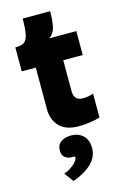

<svg xmlns="http://www.w3.org/2000/svg" viewBox="-143 -743 714 1101"><g transform="rotate(-15 213.5 -192.5)"><path d="M262.8 0Q185 0 147.3 -39.7Q109.6 -79.4 109.6 -141.6V-389H26.2V-531Q60.4 -531 77.4 -541.6Q94.4 -552.2 102 -583.5Q109.6 -614.8 109.6 -680H272.6Q272.6 -678 272.6 -675Q272.6 -623.4 264.4 -586.8Q256.2 -550.2 226.6 -531H388.2V-389H272.6V-204.4Q272.6 -176.8 286.3 -162.8Q300 -148.8 325.6 -148.8Q341.6 -148.8 358.9 -151.9Q376.2 -155 388.2 -160V-18Q359.2 -9.2 324.4 -4.6Q289.6 0 262.8 0ZM195.8 166.2Q195.8 162 192.2 161.2Q188.6 160.4 181.6 160.8Q175.2 160.8 167.2 160.2Q159.2 159.6 151.8 156.8Q134.8 149.4 127.1 137.3Q119.4 125.2 119.4 105Q119.4 73.4 142.8 56.3Q166.2 39.2 203.6 39.2Q247.2 39.2 274.6 65.3Q302 91.4 302 140.2Q302 191.4 262.5 230.3Q223 269.2 150.4 295.4L109.6 240.2Q137.8 232.8 166.8 208.8Q195.8 184.8 195.8 166.2Z"/></g></svg>

Font: Easer Grotesk Variable
Style: Regular
Weight: 400
Designer: Boardeaser, Bonnie Shaver-Troup, Thomas Jockin
Foundry: Lexend
Version: Version 1.001;Glyphs 3.1.2 (3151)